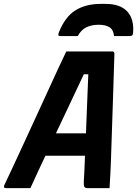

<svg xmlns="http://www.w3.org/2000/svg" viewBox="-33 -965 703 985"><path d="M366 -780H279Q269 -780 267 -783.5Q265 -787 269 -799Q301 -879 354 -912Q407 -945 484 -945H509Q583 -945 619 -907Q655 -869 650 -799Q649 -787 645.5 -783.5Q642 -780 632 -780H552Q549 -812 529 -825Q509 -838 473 -838Q437 -838 410 -825Q383 -812 366 -780ZM123 0H-2Q-17 0 -11 -15Q2 -42 26.5 -94.5Q51 -147 82 -214Q113 -281 146 -353Q179 -425 210.5 -493.5Q242 -562 267 -616.5Q292 -671 307 -701H544Q553 -701 554 -690Q551 -576 546 -436.5Q541 -297 536 -137Q535 -104 533 -69.5Q531 -35 529 0H416Q405 0 400.5 -5.5Q396 -11 397 -33Q399 -69 400.5 -102Q402 -135 403 -166H200Q182 -128 163 -87Q144 -46 123 0ZM397 -584Q366 -517 331 -444Q296 -371 254 -281H408Q411 -362 414 -434.5Q417 -507 420 -584Z"/></svg>

Font: Recursive Sn Lnr St
Style: Bold Italic
Weight: 700
Italic angle: -15°
Version: Version 1.079;hotconv 1.0.112;makeotfexe 2.5.65598; ttfautoh